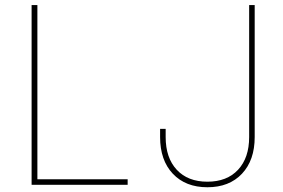

<svg xmlns="http://www.w3.org/2000/svg" viewBox="-20 -748 1144 777"><path d="M107.9 0V-727.5H131.3V-22.5H496.6V0ZM819.3 9.8Q731 9.8 679.4 -44.9Q627.9 -99.6 627.9 -193.4V-226.6H650.4V-193.4Q650.4 -109.4 695.3 -61Q740.2 -12.7 819.3 -12.7Q898.4 -12.7 943.4 -61Q988.3 -109.4 988.3 -193.4V-727.5H1010.7V-193.4Q1010.7 -99.6 959.2 -44.9Q907.7 9.8 819.3 9.8Z"/></svg>

Font: Inter 17pt Thin
Style: Regular
Weight: 250
Version: Version 4.001;git-66647c0bb